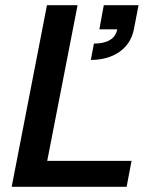

<svg xmlns="http://www.w3.org/2000/svg" viewBox="-20 -720 574 740"><path d="M342 -552 330 -489C419 -489 482 -534 496 -607L514 -700H380L363 -607H432C425 -571 394 -552 342 -552ZM25 0H468L487 -100H162L279 -700H161Z"/></svg>

Font: Uncut Sans Semibold Italic
Style: Regular
Weight: 600
Italic angle: -11°
Designer: Kasper Nordkvist
Foundry: UNCUT.wtf
Version: Version 1.304;Glyphs 3.2 (3246)